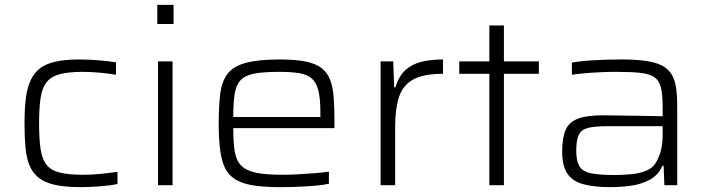

<svg xmlns="http://www.w3.org/2000/svg" viewBox="-20 -763 2920 791"><path d="M312 8Q248 8 206 -1.5Q164 -11 139 -31Q114 -51 101.5 -81.5Q89 -112 85 -155.5Q81 -199 81 -255Q81 -315 86.5 -358.5Q92 -402 106.5 -433Q121 -464 146 -482.5Q171 -501 210.5 -509.5Q250 -518 306 -518Q345 -518 387.5 -514.5Q430 -511 458 -506V-455Q430 -460 391.5 -463.5Q353 -467 321 -467Q263 -467 227 -457.5Q191 -448 172.5 -425Q154 -402 147.5 -361Q141 -320 141 -256Q141 -189 147.5 -147Q154 -105 173 -82.5Q192 -60 228.5 -51.5Q265 -43 324 -43Q359 -43 397.5 -47Q436 -51 464 -55V-5Q437 1 394 4.5Q351 8 312 8Z M628 -664V-743H695V-664ZM631 0V-510H691V0Z M1133 8Q1066 8 1021 0.5Q976 -7 948 -25Q920 -43 906 -73Q892 -103 886.5 -148Q881 -193 881 -254Q881 -327 887.5 -377.5Q894 -428 917.5 -459Q941 -490 992.5 -504Q1044 -518 1133 -518Q1197 -518 1239 -509.5Q1281 -501 1305 -482.5Q1329 -464 1340.5 -433Q1352 -402 1355 -358Q1358 -314 1358 -255V-235H941Q941 -177 947 -139.5Q953 -102 973.5 -81Q994 -60 1034.5 -51.5Q1075 -43 1145 -43Q1175 -43 1209.5 -45Q1244 -47 1277 -49.5Q1310 -52 1335 -56V-6Q1313 -1 1279 2Q1245 5 1207.5 6.5Q1170 8 1133 8ZM1300 -261V-298Q1300 -355 1292 -388.5Q1284 -422 1265 -439Q1246 -456 1213 -461.5Q1180 -467 1131 -467Q1067 -467 1029 -460Q991 -453 972 -433.5Q953 -414 947 -377.5Q941 -341 941 -281H1320Z M1548 0V-510H1600L1604 -403H1609Q1623 -450 1651 -475Q1679 -500 1718.5 -509Q1758 -518 1805 -518V-459Q1724 -459 1681.5 -435Q1639 -411 1623.5 -362.5Q1608 -314 1608 -242V0Z M1996 0V-459H1872V-510H1996V-658H2056V-510H2200V-459H2056V0Z M2495 8Q2428 8 2383.5 -4Q2339 -16 2317.5 -47.5Q2296 -79 2296 -139Q2296 -196 2310.5 -228.5Q2325 -261 2362 -274.5Q2399 -288 2465 -288Q2477 -288 2504 -287.5Q2531 -287 2567 -286.5Q2603 -286 2640.5 -285.5Q2678 -285 2710 -284V-322Q2710 -373 2703 -402Q2696 -431 2675.5 -445Q2655 -459 2617 -463Q2579 -467 2517 -467Q2490 -467 2455 -465.5Q2420 -464 2388 -461Q2356 -458 2336 -455V-505Q2375 -512 2428 -515Q2481 -518 2542 -518Q2600 -518 2641 -512Q2682 -506 2707 -493Q2732 -480 2746 -458Q2760 -436 2765 -403Q2770 -370 2770 -325V0H2717L2714 -80H2709Q2692 -41 2656 -22Q2620 -3 2577 2.5Q2534 8 2495 8ZM2511 -42Q2548 -42 2582.5 -45.5Q2617 -49 2644 -60.5Q2671 -72 2684 -96Q2699 -123 2704.5 -150Q2710 -177 2710 -211V-243H2481Q2430 -243 2402.5 -236Q2375 -229 2364.5 -207.5Q2354 -186 2354 -142Q2354 -101 2366.5 -79Q2379 -57 2413 -49.5Q2447 -42 2511 -42Z"/></svg>

Font: Saira Expanded Light
Style: Regular
Weight: 300
Width: 7
Designer: Hector Gatti with collaboration of the Omnibus-Type team
Foundry: Omnibus-Type
Version: Version 1.101